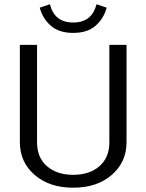

<svg xmlns="http://www.w3.org/2000/svg" viewBox="-20 -859 682 894"><path d="M165 -823.3 212.5 -839.2Q233.3 -754.2 320.8 -754.2Q408.3 -754.2 429.2 -839.2L476.7 -823.3Q463.3 -773.3 425.4 -739.6Q387.5 -705.8 320.8 -705.8Q254.2 -705.8 216.2 -739.6Q178.3 -773.3 165 -823.3ZM72.5 -196.7V-650H152.5V-196.7Q152.5 -125 198.8 -85Q245 -45 320.8 -45Q396.7 -45 442.9 -85Q489.2 -125 489.2 -196.7V-650H569.2V-196.7Q569.2 -104.2 500.4 -44.6Q431.7 15 320.8 15Q210 15 141.2 -44.6Q72.5 -104.2 72.5 -196.7Z"/></svg>

Font: Boon
Style: Regular
Weight: 400
Designer: Sungsit Sawaiwan
Foundry: FontUni
Version: Version 3.0